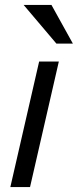

<svg xmlns="http://www.w3.org/2000/svg" viewBox="-20 -760 316 780"><path d="M22 0 139 -510H219L102 0ZM209 -583 76 -740H189L276 -583Z"/></svg>

Font: Instrument Sans
Style: Italic
Weight: 400
Italic angle: -13°
Designer: Rodrigo Fuenzalida
Foundry: fragTYPE
Version: Version 1.000;gftools[0.9.28]